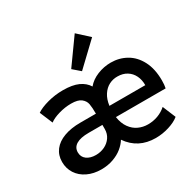

<svg xmlns="http://www.w3.org/2000/svg" viewBox="-171 -978 1188 1171"><g transform="rotate(-30 423.0 -392.5)"><path d="M35.2 -151.4Q35.2 -198.7 61.5 -233.2Q87.9 -267.6 136.7 -285.6Q185.5 -303.7 252 -303.7H361.3Q361.3 -347.7 356.7 -372.6Q352.1 -397.5 330.1 -415Q308.1 -432.6 259.8 -432.6Q217.3 -432.6 173.3 -419.9Q129.4 -407.2 105.5 -388.7L67.4 -479.5Q97.2 -500 149.7 -514.2Q202.1 -528.3 257.8 -528.3Q324.2 -528.3 365 -509.8Q405.8 -491.2 426.3 -457.5Q454.1 -491.2 500 -509.8Q545.9 -528.3 594.7 -528.3Q654.3 -528.3 703.6 -500.2Q752.9 -472.2 782.2 -415.8Q811.5 -359.4 811.5 -278.3Q811.5 -246.1 806.6 -224.6H456.5Q463.4 -177.7 485.6 -147Q507.8 -116.2 538.8 -102.1Q569.8 -87.9 604.5 -87.9Q641.6 -87.9 674.8 -100.1Q708 -112.3 734.4 -135.7L772.5 -43.9Q744.6 -21 698.2 -6.6Q651.9 7.8 604.5 7.8Q481 7.8 414.1 -89.8Q398.4 -64 371.1 -41.7Q343.8 -19.5 305.4 -5.9Q267.1 7.8 221.7 7.8Q167 7.8 124.5 -12.7Q82 -33.2 58.6 -69.3Q35.2 -105.5 35.2 -151.4ZM236.3 -85Q269.5 -85 298.1 -98.6Q326.7 -112.3 344 -137.5Q361.3 -162.6 361.3 -195.3V-224.6H264.6Q206.5 -224.6 177 -206.5Q147.5 -188.5 147.5 -154.3Q147.5 -121.6 172.1 -103.3Q196.8 -85 236.3 -85ZM709 -303.7Q709.5 -340.8 695.1 -370.6Q680.7 -400.4 653.1 -417.5Q625.5 -434.6 587.9 -434.6Q556.2 -435.1 528.6 -420.9Q501 -406.7 481.7 -377.2Q462.4 -347.7 456.5 -303.7ZM366.7 -614.3 494.6 -793 574.7 -719.7 417.5 -570.3Z"/></g></svg>

Font: Reddit Sans Vanilla SemiBold
Style: Regular
Weight: 600
Designer: Stephen Hutchings
Foundry: Reddit
Version: Version 1.013